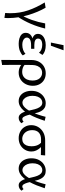

<svg xmlns="http://www.w3.org/2000/svg" viewBox="1001 -1752 1040 3082"><g transform="rotate(90 1521.0 -211.0)"><path d="M267 238 188 226Q190 204 191 182.5Q192 161 192 140Q192 -10 146 -144Q100 -278 19 -409L104 -423Q139 -362 169 -291Q199 -220 222 -142Q245 -64 257.5 15.5Q270 95 270 171Q270 188 269.5 205Q269 222 267 238ZM356 -416H438Q411 -301 363.5 -188.5Q316 -76 244 33L200 7Q263 -97 300 -202Q337 -307 356 -416Z M680 9Q634 9 594.5 -3Q555 -15 531 -40Q507 -65 507 -105Q507 -162 555.5 -194Q604 -226 693 -226V-199Q645 -199 607 -209Q569 -219 546.5 -241.5Q524 -264 524 -300Q524 -338 547 -366Q570 -394 611 -409.5Q652 -425 705 -425Q755 -425 794.5 -412.5Q834 -400 862 -373L826 -317Q807 -342 773 -355.5Q739 -369 698 -369Q670 -369 647.5 -362Q625 -355 612 -340Q599 -325 599 -302Q599 -272 625.5 -257Q652 -242 704 -242H763V-190H704Q641 -190 612 -171Q583 -152 583 -121Q583 -101 597.5 -84.5Q612 -68 638 -58.5Q664 -49 699 -49Q743 -49 781 -62.5Q819 -76 844 -100L869 -57Q848 -31 800 -11Q752 9 680 9ZM663 -508 705 -711H787L714 -508Z M942 289Q942 227 942.5 165.5Q943 104 943 44Q943 -16 943 -75.5Q943 -135 943 -192Q943 -263 971 -315.5Q999 -368 1047.5 -396.5Q1096 -425 1157 -425Q1217 -425 1261.5 -399Q1306 -373 1331.5 -326.5Q1357 -280 1357 -217Q1357 -154 1329.5 -102Q1302 -50 1254.5 -20.5Q1207 9 1145 9Q1097 9 1056.5 -10.5Q1016 -30 996 -65L1016 -91Q1036 -69 1068 -58Q1100 -47 1132 -47Q1177 -47 1208.5 -68Q1240 -89 1256.5 -126Q1273 -163 1273 -212Q1273 -286 1238 -326.5Q1203 -367 1148 -367Q1111 -367 1083.5 -348Q1056 -329 1040 -293.5Q1024 -258 1023 -207Q1023 -140 1022.5 -85.5Q1022 -31 1021.5 15.5Q1021 62 1021 104.5Q1021 147 1022 188.5Q1023 230 1023 275Z M1603 9Q1552 9 1515 -18Q1478 -45 1458 -92Q1438 -139 1438 -196Q1438 -265 1465.5 -316.5Q1493 -368 1538.5 -396.5Q1584 -425 1637 -425Q1679 -425 1707 -409.5Q1735 -394 1753.5 -367Q1772 -340 1784 -305Q1796 -270 1805 -230Q1817 -175 1829 -134.5Q1841 -94 1855.5 -71.5Q1870 -49 1891 -49Q1901 -49 1912 -54Q1923 -59 1931 -70L1958 -37Q1946 -18 1923 -4.5Q1900 9 1872 9Q1842 9 1821 -9.5Q1800 -28 1785.5 -59Q1771 -90 1761.5 -128Q1752 -166 1744 -205Q1734 -253 1719.5 -290Q1705 -327 1682.5 -348.5Q1660 -370 1625 -370Q1597 -370 1572 -351.5Q1547 -333 1532.5 -297.5Q1518 -262 1518 -211Q1518 -166 1532.5 -129.5Q1547 -93 1572.5 -72Q1598 -51 1630 -51Q1657 -51 1683 -70Q1709 -89 1733.5 -123Q1758 -157 1780 -203.5Q1802 -250 1821 -306Q1840 -362 1855 -423L1919 -409Q1897 -341 1872 -279Q1847 -217 1818 -164Q1789 -111 1755.5 -72Q1722 -33 1684 -12Q1646 9 1603 9Z M2198 9Q2138 9 2090 -17.5Q2042 -44 2015.5 -90Q1989 -136 1989 -193Q1989 -252 2018 -302.5Q2047 -353 2102.5 -384.5Q2158 -416 2236 -416H2475L2469 -347Q2406 -348 2344 -349Q2282 -350 2217 -350Q2146 -350 2107.5 -313Q2069 -276 2069 -209Q2069 -161 2087.5 -125Q2106 -89 2138.5 -68.5Q2171 -48 2211 -48Q2247 -48 2273.5 -65.5Q2300 -83 2314 -116Q2328 -149 2328 -197Q2328 -239 2318.5 -270.5Q2309 -302 2292 -325.5Q2275 -349 2253 -367L2312 -374Q2335 -357 2357.5 -331Q2380 -305 2396 -271.5Q2412 -238 2412 -195Q2412 -138 2384 -91.5Q2356 -45 2308.5 -18Q2261 9 2198 9Z M2686 9Q2635 9 2598 -18Q2561 -45 2541 -92Q2521 -139 2521 -196Q2521 -265 2548.5 -316.5Q2576 -368 2621.5 -396.5Q2667 -425 2720 -425Q2762 -425 2790 -409.5Q2818 -394 2836.5 -367Q2855 -340 2867 -305Q2879 -270 2888 -230Q2900 -175 2912 -134.5Q2924 -94 2938.5 -71.5Q2953 -49 2974 -49Q2984 -49 2995 -54Q3006 -59 3014 -70L3041 -37Q3029 -18 3006 -4.5Q2983 9 2955 9Q2925 9 2904 -9.5Q2883 -28 2868.5 -59Q2854 -90 2844.5 -128Q2835 -166 2827 -205Q2817 -253 2802.5 -290Q2788 -327 2765.5 -348.5Q2743 -370 2708 -370Q2680 -370 2655 -351.5Q2630 -333 2615.5 -297.5Q2601 -262 2601 -211Q2601 -166 2615.5 -129.5Q2630 -93 2655.5 -72Q2681 -51 2713 -51Q2740 -51 2766 -70Q2792 -89 2816.5 -123Q2841 -157 2863 -203.5Q2885 -250 2904 -306Q2923 -362 2938 -423L3002 -409Q2980 -341 2955 -279Q2930 -217 2901 -164Q2872 -111 2838.5 -72Q2805 -33 2767 -12Q2729 9 2686 9Z"/></g></svg>

Font: Ysabeau Office Medium
Style: Regular
Weight: 500
Designer: Christian Thalmann (Catharsis Fonts)
Version: Version 2.001;gftools[0.9.30]; featfreeze: tnum,lnum,ss02